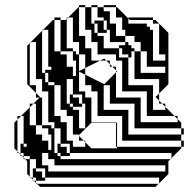

<svg xmlns="http://www.w3.org/2000/svg" viewBox="-20 -728 752 748"><path d="M396 -600H360V-636H348V-648H384V-612H396ZM564 -528H552V-588H528V-612H468V-624H552V-612H564ZM504 -516V-528H492V-516ZM252 -360H264V-348H252ZM456 -204V-228H436V-204ZM312 -156V-174L306 -180H288V-198L286 -200L288 -202V-204H264V-276H240V-300H216V-396H192V-276H216V-252H240V-180H264V-156ZM204 -168H216V-156H204ZM60 -168H72V-156H60ZM168 -132H144V-84H168V-60H624V-84H192V-108H168ZM108 -72H120V-60H108ZM264 -420H240V-432H204V-456H192V-468H180V-528H192V-492H216V-444H240V-432H264ZM600 -348H588L586 -350L600 -364V-420H504V-516H492V-504H480V-516H456V-540H444V-552H468V-564H408V-612H396V-648H384V-660H360V-700H336V-708H360V-700H384V-684H408V-636H432V-588H468V-564H480V-552H492V-540H504V-528H528V-444H624V-468H552V-528H528V-564H504V-588H468V-612H456V-660H432V-700H384V-708H432V-700H436L480 -656V-636H552V-624H564V-612H576V-492H624V-516H600V-636H576V-650H486L480 -656V-660H576V-650H586L636 -600V-400L600 -364ZM300 -312H264V-324H252V-348H288V-324H300ZM312 -228V-324H300V-360H264V-420H240V-324H252V-312H264V-300H288V-228ZM156 -24H120V-36H108V-60H144V-36H156ZM456 -204H436V-180H456ZM436 -150V-156H432V-250H336L288 -202V-198L306 -180H312V-174L336 -150ZM240 -132V-156H204V-132ZM168 -132H144V-144H108V-168H84V-240H96V-180H120V-156H144V-144H168ZM252 -120H216V-132H252ZM120 -108H96V-40L100 -36H108V-28L112 -24H120V-16L124 -12H598L586 0H136L124 -12H120V-16L112 -24H108V-28L100 -36H96V-40L86 -50V-100L78 -108H72V-114L66 -120H60V-126L54 -132H48V-138L36 -150V-250L48 -262V-276H62L48 -262V-138L54 -132H60V-126L66 -120H72V-114L78 -108H96V-120H108V-132H96V-144H108V-132H120V-108H96V-120H72V-132H60V-156H84V-168H72V-276H62L96 -310V-324H110L96 -310V-240H120V-204H144V-180H168V-144H180V-204H168V-228H144V-240H120V-324H110L134 -348H120V-366L86 -400V-550L96 -560V-564H100L96 -560V-396H120V-366L136 -350L134 -348H144V-240H180V-228H192V-252H168V-372H144V-420H120V-564H100L144 -608V-612H148L144 -608V-444H156V-408H168V-396H192V-408H204V-420H192V-432H204V-420H216V-396H192V-408H168V-444H156V-456H180V-468H168V-612H148L186 -650H192V-660H216V-650H192V-528H216V-516H240V-468H264V-432H276V-492H264V-528H216V-650H236L240 -654V-660H246L240 -654V-540H264V-528H276V-516H288V-564H264V-660H246L286 -700H288V-588H312V-540H336V-492H370L312 -463V-444H298L288 -449V-451L312 -463V-516H288V-492H276V-516H288V-451L286 -450L288 -449V-372H312V-348H336V-252H432V-250H436V-228H456V-276H360V-372H336V-396H312V-437L298 -444H312V-437L386 -400L432 -446V-454L418 -468H408V-478L394 -492H370L386 -500L394 -492H408V-478L418 -468H432V-454L436 -450L432 -446V-348H528V-252H672V-264L660 -276H552V-372H456V-492H432V-516H360V-564H336V-612H312V-700H288V-708H312V-700H336V-636H348V-600H360V-588H384V-540H444V-504H480V-396H576V-300H624V-312L612 -324H600V-336L588 -348H600V-336L612 -324H624V-312L660 -276H672V-264L686 -250V-228H696V-204H686V-228H504V-324H408V-396H384V-300H480V-204H686V-180H696V-156H686V-180H436V-156H686V-150L648 -112V-108H644L648 -112V-132H252V-168H216V-228H192V-204H180V-228H192V-132H204V-120H216V-108H644L636 -100V-50L600 -14V-12H598L600 -14V-36H156V-72H120Z"/></svg>

Font: Rubik Broken Fax
Style: Regular
Weight: 400
Designer: Hubert and Fischer, NaN
Foundry: Hubert and Fischer, NaN
Version: Version 2.201